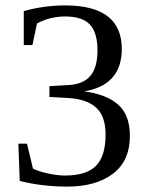

<svg xmlns="http://www.w3.org/2000/svg" viewBox="-20 -682 540 711"><path d="M288 -343V-344Q372 -334 416.5 -295.5Q461 -257 461 -179Q461 -86 398 -38.5Q335 9 229 9Q136 9 53 -12L48 -150H80L102 -58Q120 -48 156 -40Q192 -32 221 -32Q300 -32 335.5 -68Q371 -104 371 -184Q371 -251 336.5 -283Q302 -315 233 -319L163 -323V-363L233 -367Q289 -370 315 -401.5Q341 -433 341 -495Q341 -561 313 -591Q285 -621 221 -621Q165 -621 117 -595L100 -515H68V-641Q145 -662 221 -662Q431 -662 431 -501Q431 -365 288 -343Z"/></svg>

Font: Libra Serif Modern
Style: Regular
Weight: 400
Designer: Stefan Peev, Context Ltd
Foundry: Stefan Peev, Context Ltd
Version: Version 1.000